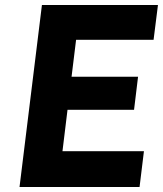

<svg xmlns="http://www.w3.org/2000/svg" viewBox="-20 -747 651 767"><path d="M58 0 147.5 -727H611L593.5 -588H234.5L288.5 -625L262 -409L216.5 -440.5H531.5L515.5 -308.5H207L253.5 -339.5L225 -105.5L180 -143H555L537.5 0Z"/></svg>

Font: Spline Sans Mono
Style: Bold Italic
Weight: 700
Italic angle: -4°
Monospace: yes
Version: Version 1.004